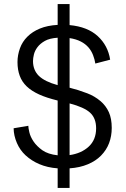

<svg xmlns="http://www.w3.org/2000/svg" viewBox="-20 -818 618 943"><path d="M321.8 -694.8Q409.7 -686.5 459.5 -641.1Q510.3 -594.7 521 -524.9L448.2 -505.9Q445.3 -525.9 437 -547.4Q428.7 -568.8 414.6 -585Q399.4 -602.5 377.4 -613.8Q354 -626 321.8 -630.9V-387.2Q363.3 -377 408.2 -359.9Q444.3 -346.2 473.1 -321.8Q500 -299.3 514.6 -267.1Q528.8 -235.8 528.8 -189.9Q528.8 -149.4 515.6 -114.7Q502.9 -81.1 476.1 -53.7Q450.2 -27.3 411.6 -11.2Q372.1 5.4 321.8 8.8V105H263.2V8.8Q213.4 5.4 172.4 -12.2Q134.8 -28.3 105.5 -55.2Q78.1 -80.6 63 -115.7Q47.4 -151.9 46.9 -188L119.1 -200.2Q119.1 -189.9 124 -168.9Q128.9 -147 144.5 -123.5Q160.2 -100.1 188 -80.1Q215.8 -60.5 263.2 -55.2V-324.2Q207.5 -337.9 172.4 -354Q134.8 -371.1 111.3 -393.6Q87.9 -416 77.1 -445.3Q65.9 -475.1 65.9 -513.2Q65.9 -547.4 78.1 -581.1Q89.8 -613.3 114.3 -637.7Q139.2 -662.6 175.8 -677.7Q212.4 -692.9 263.2 -695.8V-797.9H321.8ZM142.1 -518.1Q142.1 -473.6 170.9 -445.3Q200.2 -417 263.2 -399.9V-632.8Q223.1 -629.9 200.7 -617.2Q177.2 -604 164.1 -586.4Q150.9 -568.8 146.5 -550.3Q142.1 -532.2 142.1 -518.1ZM452.1 -188Q452.1 -237.8 421.9 -265.1Q392.6 -291.5 321.8 -310.1V-56.2Q379.4 -64.5 415.5 -97.7Q452.1 -131.3 452.1 -188Z"/></svg>

Font: Post Grotesk Regular
Style: Regular
Weight: 500
Version: 0.900; ttfautohint (v0.96) -l 8 -r 50 -G 200 -x 14 -w "gGD" 